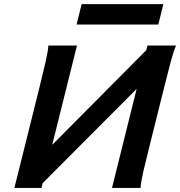

<svg xmlns="http://www.w3.org/2000/svg" viewBox="-20 -931 892 951"><path d="M704.6 -682.6 768.1 -602.1 191.4 -23.9 126.5 -100.6ZM361.3 -705.6 185.5 0H51.3L174.8 -495.6Q192.4 -566.9 205.1 -621.8Q217.8 -676.8 219.7 -705.6ZM676.3 0H534.7L710.4 -705.6H852.1Q839.4 -676.8 824.7 -621.8Q810.1 -566.9 792.5 -495.6L720.7 -208Q702.6 -136.7 690.2 -82.8Q677.7 -28.8 676.3 0ZM359.4 -809.6 384.3 -910.6H789.1L764.2 -809.6Z"/></svg>

Font: Andika
Style: Bold Italic
Weight: 700
Italic angle: -14°
Designer: Victor Gaultney, Annie Olsen, Julie Remington, Don Collingsworth, Eric Hays, Becca Hirsbrunner
Foundry: SIL International
Version: Version 6.101